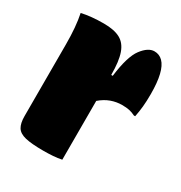

<svg xmlns="http://www.w3.org/2000/svg" viewBox="-140 -667 730 775"><g transform="rotate(30 225.0 -279.0)"><path d="M255 0Q236 4 214.5 5.5Q193 7 170 7Q115 7 86 0Q57 -7 46 -25Q35 -43 35 -76V-410Q35 -493 23 -550Q67 -560 126 -560Q174 -560 202 -545Q230 -530 242.5 -494Q255 -458 255 -395H262Q274 -491 302 -528Q330 -565 359 -565Q382 -565 398 -549Q432 -515 432 -408Q432 -374 429.5 -349Q427 -324 422 -299H416Q402 -306 388.5 -309Q375 -312 354 -312Q328 -312 303 -303Q278 -294 255 -274Z"/></g></svg>

Font: Recursive Sn Csl St XBk
Style: Regular
Weight: 1000
Version: Version 1.079;hotconv 1.0.112;makeotfexe 2.5.65598; ttfautoh